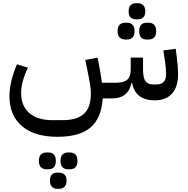

<svg xmlns="http://www.w3.org/2000/svg" viewBox="-20 -615 1175 1200"><path d="M948 12Q827 12 806 -95H801Q792 -49 762 -24.5Q732 0 682 0H622Q614 124 545.5 182Q477 240 339 240Q195 240 117 173Q39 106 39 -14Q39 -59 51.5 -110.5Q64 -162 86 -213L155 -192Q135 -153 123.5 -111Q112 -69 112 -34Q112 47 163 91.5Q214 136 307 136H371Q462 136 505 96Q548 56 548 -31Q548 -55 542.5 -90Q537 -125 524 -187L513 -240L590 -255L600 -202Q606 -169 610.5 -143.5Q615 -118 617 -98H705Q753 -98 775 -116.5Q797 -135 797 -180V-255H874V-180Q874 -129 889 -108Q904 -87 939 -87H957Q1018 -87 1018 -151Q1018 -166 1016 -191Q1014 -216 1009 -245L1001 -300L1078 -310L1085 -258Q1089 -227 1091 -199Q1093 -171 1093 -151Q1093 -73 1055.5 -30.5Q1018 12 948 12ZM404 443Q384 443 371 430.5Q358 418 358 390Q358 363 371 350.5Q384 338 404 338H417Q439 338 451.5 350.5Q464 363 464 390Q464 418 451.5 430.5Q439 443 417 443ZM337 565Q317 565 304.5 552.5Q292 540 292 514Q292 488 304.5 476Q317 464 337 464H350Q370 464 383 476Q396 488 396 514Q396 540 383 552.5Q370 565 350 565ZM270 443Q249 443 236 430.5Q223 418 223 390Q223 363 236 350.5Q249 338 270 338H283Q304 338 316.5 350.5Q329 363 329 390Q329 418 316.5 430.5Q304 443 283 443ZM896 -368Q875 -368 862.5 -380.5Q850 -393 850 -420Q850 -448 862.5 -460.5Q875 -473 896 -473H909Q930 -473 943 -460.5Q956 -448 956 -420Q956 -393 943 -380.5Q930 -368 909 -368ZM762 -368Q741 -368 728 -380.5Q715 -393 715 -420Q715 -448 728 -460.5Q741 -473 762 -473H775Q795 -473 808 -460.5Q821 -448 821 -420Q821 -393 808 -380.5Q795 -368 775 -368ZM829 -494Q809 -494 796.5 -506Q784 -518 784 -544Q784 -570 796.5 -582.5Q809 -595 829 -595H842Q862 -595 875 -582.5Q888 -570 888 -544Q888 -518 875 -506Q862 -494 842 -494Z"/></svg>

Font: IBM Plex Sans Arabic Text
Style: Regular
Weight: 450
Designer: Mike Abbink, Paul van der Laan, Pieter van Rosmalen, Wael Morcos, Khajak Apelian
Foundry: Bold Monday
Version: Version 1.2